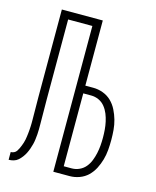

<svg xmlns="http://www.w3.org/2000/svg" viewBox="-111 -812 722 888"><g transform="rotate(15 250.0 -367.5)"><path d="M16 0V-37Q24 -37 31.5 -40.5Q39 -44 43.5 -50.5Q48 -57 51.5 -64.5Q55 -72 58 -79.5Q61 -87 63.5 -95Q66 -103 67.5 -110.5Q69 -118 70 -126Q71 -134 72 -142Q73 -150 73.5 -158.5Q74 -167 74.5 -175Q75 -183 75 -191Q75 -199 75 -207Q75 -234 74.5 -261Q74 -288 74 -315V-735H270V-423H308Q332 -423 355 -414.5Q378 -406 395 -389.5Q412 -373 423 -351Q434 -329 440.5 -306Q447 -283 449 -259Q451 -235 451 -211Q451 -187 449 -163Q447 -139 440.5 -116Q434 -93 423 -71.5Q412 -50 395 -33.5Q378 -17 355 -8.5Q332 0 308 0H230V-698H114V-315Q114 -285 114.5 -255.5Q115 -226 115 -196Q115 -184 115 -172Q115 -160 114 -148Q113 -136 111.5 -123.5Q110 -111 107 -99.5Q104 -88 100 -76.5Q96 -65 90.5 -54Q85 -43 77.5 -33Q70 -23 61 -15Q52 -7 40 -3.5Q28 0 16 0ZM308 -37Q327 -37 344.5 -45Q362 -53 374 -67.5Q386 -82 393 -100Q400 -118 404 -136.5Q408 -155 409.5 -173.5Q411 -192 411 -211Q411 -230 409.5 -249Q408 -268 404 -286.5Q400 -305 393 -322.5Q386 -340 374 -355Q362 -370 344.5 -378Q327 -386 308 -386H270V-37Z"/></g></svg>

Font: Iosevka Curly Extralight
Style: Regular
Weight: 200
Monospace: yes
Designer: Belleve Invis
Foundry: Belleve Invis
Version: Version 22.1.2; ttfautohint (v1.8.4)